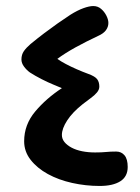

<svg xmlns="http://www.w3.org/2000/svg" viewBox="-20 -745 463 636"><path d="M310 -129Q264 -129 219 -139Q174 -149 138.5 -168.5Q103 -188 81.5 -215.5Q60 -243 60 -277Q60 -332 96.5 -375.5Q133 -419 185 -453Q176 -457 157.5 -464.5Q139 -472 117.5 -483Q96 -494 79 -505Q68 -513 59.5 -524.5Q51 -536 51 -548Q51 -564 59 -575.5Q67 -587 81 -599Q104 -618 126.5 -635Q149 -652 171 -667.5Q193 -683 213 -696Q237 -711 256.5 -718Q276 -725 289 -725Q304 -725 315 -715.5Q326 -706 332.5 -693Q339 -680 339 -669Q339 -656 331 -645Q323 -634 305 -626Q286 -617 267 -607.5Q248 -598 230 -588Q212 -578 197 -568.5Q182 -559 170 -550Q181 -542 198 -533Q215 -524 234.5 -515.5Q254 -507 273 -500Q295 -492 302 -482.5Q309 -473 309 -458Q309 -448 301 -438.5Q293 -429 280.5 -420Q268 -411 254 -400Q220 -373 202.5 -346Q185 -319 185 -298Q185 -285 193.5 -274.5Q202 -264 217 -256Q232 -248 252 -244Q272 -240 295 -240Q317 -240 331 -241.5Q345 -243 365 -243Q382 -243 392.5 -230.5Q403 -218 403 -192Q403 -160 378.5 -144.5Q354 -129 310 -129Z"/></svg>

Font: Noto Sans Thaana
Style: Regular
Weight: 400
Designer: Monotype Design Team
Foundry: Monotype Imaging Inc.
Version: Version 2.001